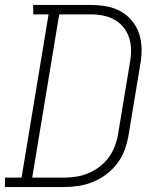

<svg xmlns="http://www.w3.org/2000/svg" viewBox="-35 -755 655 775"><path d="M-15 0V-38H52L161 -697H99V-735H331Q363 -735 394 -729.5Q425 -724 451.5 -709.5Q478 -695 497.5 -671.5Q517 -648 526.5 -619Q536 -590 536.5 -558Q537 -526 531 -494L484 -210Q479 -180 468.5 -151Q458 -122 439.5 -97Q421 -72 395.5 -52.5Q370 -33 341 -21Q312 -9 282 -4.5Q252 0 223 0ZM95 -38H223Q248 -38 273 -42Q298 -46 322 -56Q346 -66 367.5 -82.5Q389 -99 404.5 -120.5Q420 -142 429 -166.5Q438 -191 442 -216L489 -500Q494 -526 494 -552Q494 -578 486.5 -601.5Q479 -625 464 -644Q449 -663 428 -675Q407 -687 382 -692Q357 -697 331 -697H204Z"/></svg>

Font: Iosevka Etoile XLtObl
Style: Regular
Weight: 200
Italic angle: -9°
Designer: Belleve Invis
Foundry: Belleve Invis
Version: Version 15.5.2; ttfautohint (v1.8.4)